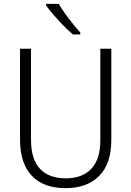

<svg xmlns="http://www.w3.org/2000/svg" viewBox="-20 -967 682 997"><path d="M558 -240Q558 -117 495 -53.5Q432 10 320 10Q206 10 145 -54.5Q84 -119 84 -242V-714H141V-242Q141 -140 187.5 -90.5Q234 -41 322 -41Q407 -41 454 -90.5Q501 -140 501 -238V-714H558ZM285 -947Q298 -924 317.5 -897Q337 -870 358 -844Q379 -818 397 -798V-788H359Q336 -807 309 -834.5Q282 -862 258 -890Q234 -918 219 -939V-947Z"/></svg>

Font: Noto Sans Gurmukhi SemiCondensed Light
Style: Regular
Weight: 300
Width: 4
Designer: Jelle Bosma - Monotype Design Team
Foundry: Monotype Imaging Inc.
Version: Version 2.004; ttfautohint (v1.8.4.7-5d5b)